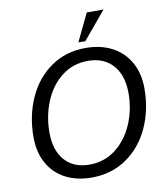

<svg xmlns="http://www.w3.org/2000/svg" viewBox="-98 -991 937 1083"><g transform="rotate(-10 371.0 -449.0)"><path d="M55 -269Q55 -391 100.5 -492.5Q146 -594 231.5 -654Q317 -714 431 -714Q517 -714 582 -680Q647 -646 683 -582Q719 -518 719 -432Q719 -310 673 -209Q627 -108 541 -48Q455 12 340 12Q254 12 189.5 -22Q125 -56 90 -119.5Q55 -183 55 -269ZM626 -421Q626 -524 574 -582Q522 -640 431 -640Q345 -640 280.5 -589.5Q216 -539 182 -456Q148 -373 148 -279Q148 -178 198.5 -120Q249 -62 340 -62Q426 -62 491 -112.5Q556 -163 591 -245.5Q626 -328 626 -421ZM473 -910H569L437 -752H397Z"/></g></svg>

Font: Thasadith
Style: Bold Italic
Weight: 700
Italic angle: -9°
Designer: Cadson Demak Co.,Ltd.
Foundry: Cadson Demak Co.,Ltd.
Version: Version 1.000; ttfautohint (v1.6)